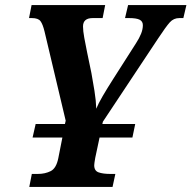

<svg xmlns="http://www.w3.org/2000/svg" viewBox="-20 -734 752 754"><path d="M95 0 105 -51H129Q157 -51 179 -62Q201 -73 209 -113L225 -194H108L120 -247H235L238 -260L155 -610Q148 -639 139 -651Q130 -663 105 -663H94L104 -714H393L383 -663H344Q306 -663 306 -630Q306 -613 311 -585.5Q316 -558 322 -529L339 -447Q345 -414 351 -377Q357 -340 358 -307Q366 -327 383.5 -357Q401 -387 424 -423L514 -564Q527 -584 534 -601.5Q541 -619 541 -635Q541 -650 528.5 -656.5Q516 -663 487 -663H471L483 -714H712L700 -663H684Q662 -663 647 -646.5Q632 -630 601 -583L384 -256L382 -247H511L500 -194H371L354 -114Q350 -91 350 -85Q350 -63 367.5 -57Q385 -51 412 -51H433L422 0Z"/></svg>

Font: Noto Serif Condensed
Style: Bold Italic
Weight: 700
Width: 3
Italic angle: -12°
Designer: Monotype Design Team
Foundry: Monotype Imaging Inc.
Version: Version 2.014